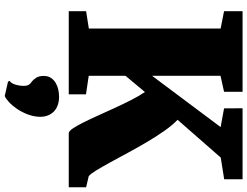

<svg xmlns="http://www.w3.org/2000/svg" viewBox="-138 -645 1057 821"><g transform="rotate(90 390.5 -234.5)"><path d="M304.7 107.4Q304.7 88.4 313.2 75.9Q321.8 63.5 335 55.7Q348.1 47.9 363.5 44.7Q378.9 41.5 392.1 41.5H395.5Q413.6 41.5 429 46.9Q444.3 52.2 455.6 62.5Q466.8 72.8 473.1 87.9Q479.5 103 479.5 123Q479 149.9 469.2 175.3Q459.5 200.7 445.6 221.2Q431.6 241.7 416.5 255.6Q401.4 269.5 391.1 273.4H389.2L329.1 259.8L326.2 252Q331.1 250 335 243.7Q338.9 237.3 341.6 229Q344.2 220.7 345.7 210.9Q347.2 201.2 347.2 192.9Q347.2 177.2 341.3 169.4Q335.4 161.6 328.6 157.7Q320.8 151.9 312.7 139.6Q304.7 127.4 304.7 107.4ZM27.8 -74.2 102.1 -85.9V-649.4L27.8 -664.1V-743.2H372.6V-664.1L304.2 -648.9V-356.4L523.4 -649.4L443.4 -664.1L442.9 -743.2H746.6V-664.6L653.8 -649.9L492.2 -465.3Q514.6 -444.3 538.8 -409.9Q563 -375.5 586.7 -335.4Q610.4 -295.4 632.6 -254.2Q654.8 -212.9 674.1 -177.7Q693.4 -142.6 708.7 -117.4Q724.1 -92.3 733.4 -85.4L780.8 -74.2V0H549.8Q541 0 529.3 -17.3Q517.6 -34.7 503.4 -63Q489.3 -91.3 473.4 -126.7Q457.5 -162.1 440.9 -198.2Q424.3 -234.4 407.2 -267.8Q390.1 -301.3 373.5 -325.7L304.2 -242.7V-85.4L383.3 -73.7V0H27.8Z"/></g></svg>

Font: Merriweather UltraBold
Style: Regular
Weight: 900
Designer: Eben Sorkin ( sorkintype@gmail.com )
Foundry: Eben Sorkin
Version: Version 1.570; ttfautohint (v1.3) -l 8 -r 32 -G 0 -x 0 -H 60